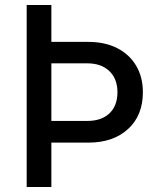

<svg xmlns="http://www.w3.org/2000/svg" viewBox="-20 -750 640 770"><path d="M87 0V-730H186V-582H334Q401 -582 450 -557Q499 -532 526 -486.5Q553 -441 553 -380Q553 -287 493.5 -232.5Q434 -178 334 -178H186V0ZM186 -265H330Q387 -265 419 -295.5Q451 -326 451 -380Q451 -434 418.5 -465Q386 -496 330 -496H186Z"/></svg>

Font: Tiny Medium
Style: Regular
Weight: 500
Monospace: yes
Designer: Philipp Nurullin, Konstantin Bulenkov
Foundry: JetBrains
Version: Version 2.251; ttfautohint (v1.8.4.7-5d5b)